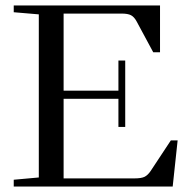

<svg xmlns="http://www.w3.org/2000/svg" viewBox="-20 -683 686 703"><path d="M30.3 0V-24.9L122.1 -33.2V-630.4L30.3 -638.2V-663.1H565.9V-491.7H541L480 -605Q471.2 -621.1 459.7 -627.2Q448.2 -633.3 424.8 -633.3H212.9V-351.1H413.6V-461.4H438.5V-218.3H413.6V-321.3H212.9V-29.8H471.7Q498 -29.8 509.8 -35.9Q521.5 -42 531.7 -57.1L605.5 -168.9H630.4L612.3 0Z"/></svg>

Font: Elstob
Style: Regular
Weight: 400
Designer: Peter S. Baker
Version: Version 1.015